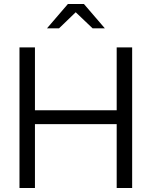

<svg xmlns="http://www.w3.org/2000/svg" viewBox="-20 -936 755 956"><path d="M77 0V-700H154V-387H561V-700H638V0H561V-318H154V0ZM441 -795 357 -875 274 -795H214L318 -916H398L502 -795Z"/></svg>

Font: Red Hat Display
Style: Regular
Weight: 400
Designer: Pentagram / MCKL
Foundry: Pentagram / MCKL
Version: Version 1.003; Red Hat Display